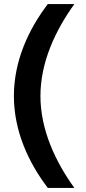

<svg xmlns="http://www.w3.org/2000/svg" viewBox="-20 -820 422 940"><path d="M214 100H344C251 -29 178 -185 178 -350C178 -515 251 -671 344 -800H214C121 -678 48 -523 48 -350C48 -177 121 -22 214 100Z"/></svg>

Font: HB Figtree Prototype
Style: Bold
Weight: 700
Designer: Alfredo Marco Pradil
Foundry: Hanken Design Co.®
Version: Version 1.002;Glyphs 3.2 (3228)